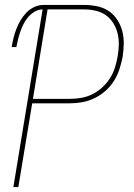

<svg xmlns="http://www.w3.org/2000/svg" viewBox="-20 -755 540 775"><path d="M34 0 152 -717Q136 -717 121 -708.5Q106 -700 94.5 -687Q83 -674 75.5 -659Q68 -644 62.5 -628.5Q57 -613 53 -597Q49 -581 46 -565H27Q30 -583 34.5 -601.5Q39 -620 46 -638Q53 -656 63 -673Q73 -690 87 -704.5Q101 -719 119 -727Q137 -735 155 -735H320Q347 -735 373 -729.5Q399 -724 419.5 -710Q440 -696 453.5 -675Q467 -654 473.5 -629.5Q480 -605 479.5 -578.5Q479 -552 475 -525Q470 -500 462 -475.5Q454 -451 440 -428.5Q426 -406 405.5 -388Q385 -370 361 -358.5Q337 -347 312 -342.5Q287 -338 262 -338H110L54 0ZM262 -356Q285 -356 308 -360Q331 -364 352.5 -374.5Q374 -385 392.5 -402Q411 -419 424 -439.5Q437 -460 444 -482.5Q451 -505 455 -528Q459 -552 459.5 -575.5Q460 -599 454.5 -621Q449 -643 437 -662Q425 -681 407.5 -693.5Q390 -706 367 -711.5Q344 -717 320 -717H172L113 -356Z"/></svg>

Font: Iosevka Thin Oblique
Style: Regular
Weight: 100
Italic angle: -9°
Monospace: yes
Designer: Belleve Invis
Foundry: Belleve Invis
Version: Version 32.5.0; ttfautohint (v1.8.4)